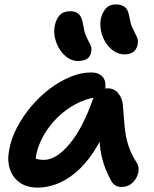

<svg xmlns="http://www.w3.org/2000/svg" viewBox="-20 -842 701 872"><path d="M152 10Q102 10 69.5 -13Q37 -36 24.5 -75.5Q12 -115 22 -163Q31 -213 57.5 -263.5Q84 -314 122 -359Q160 -404 205.5 -438.5Q251 -473 299.5 -493Q348 -513 395 -513Q428 -513 446 -493Q464 -473 457 -436Q454 -421 443.5 -412.5Q433 -404 418 -401Q351 -390 293.5 -351Q236 -312 197 -256.5Q158 -201 145 -141Q141 -120 141 -102.5Q141 -85 147 -58L102 -149Q122 -130 138 -123Q154 -116 180 -116Q235 -116 295 -187Q355 -258 403 -394Q411 -416 429 -428.5Q447 -441 468 -441Q499 -441 517.5 -418Q536 -395 538 -364Q542 -311 546 -267.5Q550 -224 562 -184.5Q574 -145 601 -103Q610 -89 609.5 -71Q609 -53 599.5 -35Q590 -17 573 -5Q556 7 532 7Q515 7 504 0Q493 -7 486 -19Q472 -44 461 -70.5Q450 -97 442.5 -128.5Q435 -160 432 -201.5Q429 -243 430 -298L478 -301Q445 -212 405 -152Q365 -92 321.5 -56.5Q278 -21 235 -5.5Q192 10 152 10ZM545 -595Q520 -595 498 -609.5Q476 -624 460.5 -648Q445 -672 439 -700.5Q433 -729 438 -757Q445 -786 461 -804Q477 -822 507 -822Q532 -822 547.5 -809.5Q563 -797 568 -763Q572 -737 579.5 -720Q587 -703 593.5 -691Q600 -679 604 -667.5Q608 -656 605 -639Q600 -616 584.5 -605.5Q569 -595 545 -595ZM334 -565Q309 -565 287.5 -579.5Q266 -594 251 -618Q236 -642 229.5 -670.5Q223 -699 229 -726Q235 -756 251.5 -773.5Q268 -791 299 -791Q324 -791 338 -778Q352 -765 358 -728Q362 -701 369 -683.5Q376 -666 383 -653.5Q390 -641 393.5 -630.5Q397 -620 394 -606Q390 -584 374.5 -574.5Q359 -565 334 -565Z"/></svg>

Font: Shantell Sans SemiBold
Style: Italic
Weight: 600
Italic angle: -11°
Designer: Stephen Nixon, Anya Danilova, Shantell Martin
Foundry: Arrow Type
Version: Version 1.011;[c5ecc13dd]